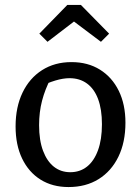

<svg xmlns="http://www.w3.org/2000/svg" viewBox="-20 -747 562 776"><path d="M257 9Q192 9 144 -21Q96 -51 69.5 -106Q43 -161 43 -236Q43 -314 71 -372.5Q99 -431 150 -463.5Q201 -496 269 -496Q335 -496 384 -465.5Q433 -435 460 -380Q487 -325 487 -251Q487 -172 458.5 -113.5Q430 -55 378.5 -23Q327 9 257 9ZM264 -51Q303 -51 331.5 -73.5Q360 -96 376 -139.5Q392 -183 392 -245Q392 -305 376.5 -346.5Q361 -388 331.5 -409.5Q302 -431 261 -431Q235 -431 203.5 -421.5Q172 -412 132 -393L185 -430Q162 -386 150 -340Q138 -294 138 -241Q138 -180 154 -137.5Q170 -95 198 -73Q226 -51 264 -51ZM307 -727 421 -611 388 -578 279 -660 172 -578 139 -611 252 -727Z"/></svg>

Font: Piazzolla 24pt Medium
Style: Regular
Weight: 500
Designer: Juan Pablo del Peral
Foundry: Huerta Tipografica
Version: Version 2.005